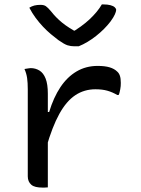

<svg xmlns="http://www.w3.org/2000/svg" viewBox="-20 -847 640 871"><path d="M190 -339H203Q223 -405 254 -451.5Q285 -498 327.5 -523Q370 -548 423 -548Q456 -548 477.5 -541.5Q499 -535 512 -522Q520 -515 524 -503Q528 -491 528 -471Q528 -464 527.5 -456.5Q527 -449 525.5 -442Q524 -435 522.5 -428Q521 -421 518 -416H512Q490 -429 467 -435.5Q444 -442 413 -442Q362 -442 321.5 -415Q281 -388 249 -330Q217 -272 190 -178ZM197 3Q193 3 189 3.5Q185 4 181.5 4Q178 4 173 4Q156 4 143 1Q130 -2 122 -9Q114 -16 110 -25.5Q106 -35 106 -47Q106 -89 106 -129Q106 -169 106 -208.5Q106 -248 106 -287Q106 -326 106 -364.5Q106 -403 106 -442Q106 -472 103 -493Q100 -514 91 -534Q96 -535 100.5 -535.5Q105 -536 110 -537Q115 -538 119 -538Q141 -538 159 -527Q177 -516 187 -490.5Q197 -465 197 -422Q197 -378 197 -335Q197 -292 197 -248.5Q197 -205 197 -162.5Q197 -120 197 -78.5Q197 -37 197 3ZM337 -637Q333 -637 328.5 -637Q324 -637 317 -637Q301 -637 286.5 -641.5Q272 -646 245 -665Q229 -677 211 -692Q193 -707 175.5 -725.5Q158 -744 142 -765.5Q126 -787 113 -812Q124 -819 136 -822Q148 -825 164 -825Q179 -825 188 -819Q197 -813 212 -795Q233 -768 261.5 -744.5Q290 -721 341 -694L284 -708H349L294 -693Q351 -726 387 -760Q423 -794 442 -827H448Q468 -827 481 -823.5Q494 -820 500.5 -814Q507 -808 507 -802Q507 -795 501 -781.5Q495 -768 481 -749Q468 -732 451.5 -715.5Q435 -699 416 -684Q397 -669 377 -657Q357 -645 337 -637Z"/></svg>

Font: Recursive Monospace Casual
Style: Regular
Weight: 400
Version: Version 1.047